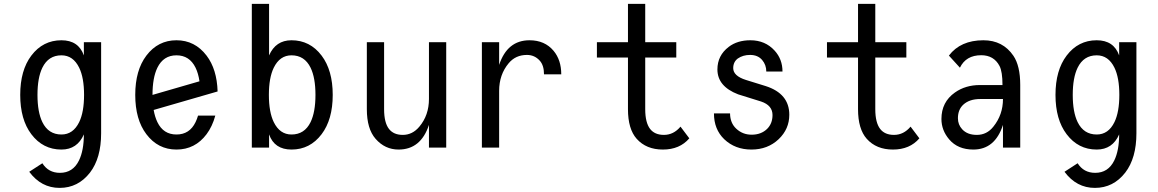

<svg xmlns="http://www.w3.org/2000/svg" viewBox="-20 -752 5899 978"><path d="M293 -470.2Q226.6 -470.2 195.8 -407.2Q170.9 -356 170.9 -268.6Q170.9 -181.2 195.8 -129.9Q226.6 -66.9 293 -66.9Q352.5 -66.9 383.3 -129.9Q408.2 -181.2 408.2 -268.6Q408.2 -356 383.3 -407.2Q352.5 -470.2 293 -470.2ZM128.9 123 195.8 79.6Q226.6 128.4 285.2 128.4Q351.6 128.4 382.3 65.4Q407.2 14.2 407.2 -67.4Q373.5 9.8 293 9.8Q198.7 9.8 139.6 -68.4Q83 -143.1 83 -268.6Q83 -394 139.6 -468.8Q198.7 -546.9 293 -546.9Q379.9 -546.9 407.2 -469.7V-537.1H495.1V-73.2Q495.1 53.2 438.5 127Q377.9 205.1 283.7 205.1Q189.9 205.1 128.9 123Z M1076.7 -163.1Q1061.5 -107.4 1032.2 -68.4Q973.6 9.8 878.9 9.8Q784.7 9.8 725.6 -68.4Q668.9 -143.1 668.9 -268.6Q668.9 -394 725.6 -468.8Q784.7 -546.9 878.9 -546.9Q972.7 -546.9 1032.2 -468.8Q1085 -399.4 1088.4 -286.1L762.7 -191.9Q769 -156.2 781.7 -129.9Q812 -66.9 878.9 -66.9Q945.8 -66.9 976.1 -129.9Q983.4 -145 988.8 -163.1ZM756.8 -268.6 996.1 -337.9Q990.2 -378.4 976.1 -407.2Q945.3 -470.2 878.9 -470.2Q812.5 -470.2 781.7 -407.2Q756.8 -356 756.8 -268.6Z M1464.8 -66.9Q1531.2 -66.9 1562 -129.9Q1586.9 -181.2 1586.9 -268.6Q1586.9 -356 1562 -407.2Q1531.2 -470.2 1464.8 -470.2Q1405.3 -470.2 1374.5 -407.2Q1349.6 -356 1349.6 -268.6Q1349.6 -181.2 1374.5 -129.9Q1405.3 -66.9 1464.8 -66.9ZM1262.7 0V-732.4H1350.6V-469.7Q1384.3 -546.9 1464.8 -546.9Q1559.1 -546.9 1618.2 -468.8Q1674.8 -394 1674.8 -268.6Q1674.8 -143.1 1618.2 -68.4Q1559.1 9.8 1464.8 9.8Q1377.9 9.8 1350.6 -67.4V0Z M2252.9 0H2165V-115.7Q2123.5 9.8 2010.3 9.8Q1940.9 9.8 1893.1 -44.9Q1848.6 -95.7 1848.6 -195.8V-537.1H1936.5V-195.8Q1936.5 -127 1961.4 -95.2Q1984.9 -64.9 2031.7 -64.9Q2081.1 -64.9 2116.2 -106.9Q2165 -165 2165 -248V-537.1H2252.9Z M2434.6 0V-537.1H2522.5V-421.4Q2564 -546.9 2677.2 -546.9Q2754.9 -546.9 2799.8 -493.2Q2838.9 -446.3 2838.9 -373.5H2751Q2751 -418.9 2729.5 -442.9Q2703.1 -472.2 2664.1 -472.2Q2606.4 -472.2 2571.3 -430.2Q2522.5 -372.1 2522.5 -289.1V0Z M3356.4 9.8Q3272 9.8 3223.1 -44.9Q3178.7 -94.7 3178.7 -195.8V-459H3020.5V-537.1H3178.7V-732.4H3266.6V-537.1H3424.8V-459H3266.6V-195.8Q3266.6 -127.4 3291.5 -95.2Q3314.9 -64.9 3361.8 -64.9Q3411.1 -64.9 3446.3 -106.9L3491.2 -47.4Q3442.4 9.8 3356.4 9.8Z M3616.7 -174.3H3698.7Q3699.2 -125.5 3730 -96.7Q3762.7 -65.9 3808.6 -65.9Q3856.9 -65.9 3887.2 -95.2Q3915 -122.6 3915 -166Q3915 -215.3 3856.9 -234.9L3739.7 -271.5Q3634.3 -312 3634.3 -398.4Q3634.3 -469.2 3691.9 -513.2Q3735.8 -546.9 3802.2 -546.9Q3877.9 -546.9 3925.8 -494.1Q3965.8 -450.2 3965.8 -387.7H3883.3Q3883.3 -421.4 3862.3 -446.3Q3840.3 -472.2 3800.8 -472.2Q3764.6 -472.2 3738.3 -454.1Q3714.8 -436.5 3714.8 -404.8Q3714.8 -365.2 3779.8 -344.7L3880.4 -313.5Q4000.5 -274.9 4000.5 -167.5Q4000.5 -94.7 3946.3 -43Q3890.6 9.8 3807.6 9.8Q3724.1 9.8 3668.9 -43Q3616.7 -93.3 3616.7 -174.3Z M4528.3 9.8Q4443.8 9.8 4395 -44.9Q4350.6 -94.7 4350.6 -195.8V-459H4192.4V-537.1H4350.6V-732.4H4438.5V-537.1H4596.7V-459H4438.5V-195.8Q4438.5 -127.4 4463.4 -95.2Q4486.8 -64.9 4533.7 -64.9Q4583 -64.9 4618.2 -106.9L4663.1 -47.4Q4614.3 9.8 4528.3 9.8Z M5176.8 0H5088.9V-115.7Q5048.3 9.8 4938 9.8Q4858.9 9.8 4814.9 -42Q4775.4 -88.4 4775.4 -146Q4775.4 -232.4 4844.2 -280.8Q4897.9 -318.8 4971.2 -318.8H5086.4Q5086.4 -387.2 5071.3 -416Q5042.5 -470.7 4978 -470.7Q4900.4 -470.7 4869.6 -407.2L4813.5 -468.8Q4872.6 -546.9 4989.3 -546.9Q5088.4 -546.9 5142.1 -467.8Q5176.8 -416.5 5176.8 -319.3ZM5088.9 -247.6Q5032.2 -247.6 4972.7 -247.6Q4918 -247.6 4886.7 -218.8Q4859.4 -193.4 4859.4 -149.9Q4859.4 -117.2 4880.9 -93.8Q4907.2 -64.9 4955.6 -64.9Q5006.8 -64.9 5040 -106.9Q5088.9 -167.5 5088.9 -247.6Z M5566.4 -470.2Q5500 -470.2 5469.2 -407.2Q5444.3 -356 5444.3 -268.6Q5444.3 -181.2 5469.2 -129.9Q5500 -66.9 5566.4 -66.9Q5626 -66.9 5656.7 -129.9Q5681.6 -181.2 5681.6 -268.6Q5681.6 -356 5656.7 -407.2Q5626 -470.2 5566.4 -470.2ZM5402.3 123 5469.2 79.6Q5500 128.4 5558.6 128.4Q5625 128.4 5655.8 65.4Q5680.7 14.2 5680.7 -67.4Q5647 9.8 5566.4 9.8Q5472.2 9.8 5413.1 -68.4Q5356.4 -143.1 5356.4 -268.6Q5356.4 -394 5413.1 -468.8Q5472.2 -546.9 5566.4 -546.9Q5653.3 -546.9 5680.7 -469.7V-537.1H5768.6V-73.2Q5768.6 53.2 5711.9 127Q5651.4 205.1 5557.1 205.1Q5463.4 205.1 5402.3 123Z"/></svg>

Font: Consola Mono
Style: Book
Weight: 400
Monospace: yes
Version: Version 2.001